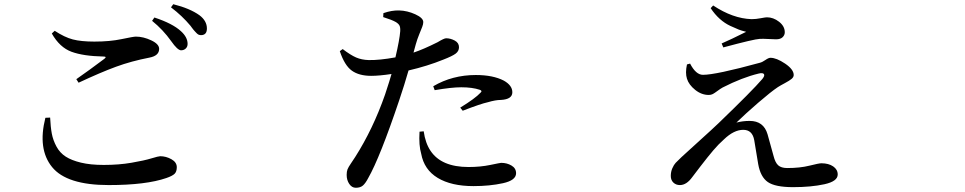

<svg xmlns="http://www.w3.org/2000/svg" viewBox="-20 -846 4540 903"><path d="M193.4 -292 215.8 -293Q217.8 -249 223.6 -217.8Q229.5 -186.5 245.6 -156.7Q261.7 -127 289.1 -109.4Q316.4 -91.8 360.8 -81.1Q405.3 -70.3 467.8 -70.3Q539.1 -70.3 598.6 -80.6Q658.2 -90.8 691.9 -101.1Q725.6 -111.3 733.4 -111.3Q760.7 -111.3 786.1 -97.2Q811.5 -83 811.5 -59.6Q811.5 -39.1 801.3 -28.8Q791 -18.6 762.7 -8.8Q667 24.4 491.2 24.4Q293.9 24.4 225.1 -60.1Q156.2 -144.5 193.4 -292ZM349.6 -457 338.9 -473.6Q399.4 -515.6 470.7 -569.3Q484.4 -580.1 466.8 -580.1Q372.1 -582 316.4 -602.5Q260.7 -623 223.6 -688.5L237.3 -701.2Q283.2 -670.9 322.3 -660.6Q361.3 -650.4 423.8 -650.4Q497.1 -650.4 552.2 -662.1Q607.4 -673.8 619.1 -673.8Q654.3 -673.8 691.4 -656.2Q728.5 -638.7 728.5 -616.2Q728.5 -584 683.6 -575.2Q597.7 -558.6 525.9 -532.2Q454.1 -505.9 349.6 -457ZM784.2 -811.5 794.9 -826.2Q873 -806.6 918 -774.4Q953.1 -748 953.1 -711.9Q953.1 -680.7 924.8 -680.7Q921.9 -680.7 918.5 -681.6Q915 -682.6 912.6 -683.6Q910.2 -684.6 906.7 -688Q903.3 -691.4 901.4 -693.4Q899.4 -695.3 895.5 -699.7Q891.6 -704.1 889.6 -706.5Q887.7 -709 882.8 -715.3Q877.9 -721.7 876 -724.6Q836.9 -771.5 784.2 -811.5ZM695.3 -748 706.1 -763.7Q792 -735.4 831.1 -699.2Q862.3 -670.9 862.3 -639.6Q862.3 -626 853.5 -617.7Q844.7 -609.4 831.1 -609.4Q814.5 -610.4 785.2 -652.3Q747.1 -706.1 695.3 -748Z M2024.4 -421.9 2017.6 -440.4Q2107.4 -493.2 2217.8 -493.2Q2298.8 -493.2 2349.6 -466.8Q2389.6 -444.3 2389.6 -412.1Q2389.6 -378.9 2335.9 -376Q2310.5 -376 2274.4 -365.2Q2242.2 -358.4 2156.2 -325.2L2144.5 -339.8Q2214.8 -382.8 2240.2 -410.2Q2250 -418.9 2236.3 -423.8Q2201.2 -435.5 2149.4 -435.5Q2103.5 -435.5 2024.4 -421.9ZM1935.5 -637.7 1924.8 -598.6Q1969.7 -613.3 2038.1 -647.5Q2068.4 -666 2078.1 -666Q2098.6 -666 2118.7 -655.3Q2138.7 -644.5 2138.7 -624Q2138.7 -605.5 2123 -593.8Q2107.4 -582 2064.5 -565.4Q1990.2 -535.2 1901.4 -514.6Q1881.8 -446.3 1857.4 -374Q1766.6 -104.5 1711.9 -8.8Q1699.2 15.6 1687 26.4Q1674.8 37.1 1653.3 37.1Q1634.8 37.1 1622.6 19Q1610.4 1 1610.4 -23.4Q1610.4 -39.1 1614.3 -49.3Q1618.2 -59.6 1631.3 -78.6Q1644.5 -97.7 1650.4 -107.4Q1734.4 -239.3 1791 -401.4Q1814.5 -472.7 1821.3 -498Q1763.7 -489.3 1725.6 -489.3Q1668.9 -489.3 1634.8 -513.7Q1600.6 -538.1 1578.1 -605.5L1591.8 -615.2Q1628.9 -586.9 1654.8 -575.7Q1680.7 -564.5 1713.9 -563.5Q1764.6 -562.5 1839.8 -576.2Q1859.4 -660.2 1862.3 -699.2Q1863.3 -716.8 1858.9 -725.6Q1854.5 -734.4 1841.8 -742.2Q1823.2 -752.9 1782.2 -765.6L1783.2 -784.2Q1822.3 -797.9 1857.4 -796.9Q1895.5 -795.9 1933.1 -778.8Q1970.7 -761.7 1970.7 -742.2Q1970.7 -732.4 1965.8 -719.7Q1960.9 -707 1951.7 -684.6Q1942.4 -662.1 1935.5 -637.7ZM1953.1 -226.6 1972.7 -228.5Q1980.5 -172.9 2004.9 -136.7Q2055.7 -60.5 2183.6 -60.5Q2239.3 -60.5 2286.1 -70.3Q2333 -80.1 2336.9 -80.1Q2364.3 -80.1 2385.7 -67.4Q2407.2 -54.7 2407.2 -31.2Q2407.2 2 2345.7 15.6Q2283.2 29.3 2207 29.3Q2102.5 29.3 2038.6 -9.3Q1974.6 -47.9 1960.9 -123Q1949.2 -162.1 1953.1 -226.6Z M3210.9 -543 3225.6 -546.9Q3252.9 -494.1 3286.1 -494.1Q3346.7 -494.1 3553.7 -550.8Q3565.4 -553.7 3580.1 -564Q3594.7 -574.2 3603.5 -574.2Q3631.8 -574.2 3672.4 -546.9Q3712.9 -519.5 3712.9 -493.2Q3712.9 -483.4 3703.1 -475.1Q3693.4 -466.8 3671.4 -455.1Q3649.4 -443.4 3638.7 -436.5Q3606.4 -415 3545.9 -362.8Q3485.4 -310.5 3443.4 -269.5Q3472.7 -277.3 3505.9 -277.3Q3571.3 -277.3 3589.8 -214.8Q3602.5 -168 3618.2 -112.3Q3626 -81.1 3640.1 -68.4Q3654.3 -55.7 3682.6 -55.7Q3742.2 -55.7 3787.1 -66.9Q3832 -78.1 3842.8 -78.1Q3877 -78.1 3898.4 -63.5Q3919.9 -48.8 3919.9 -25.4Q3919.9 6.8 3857.4 20.5Q3794.9 34.2 3710 34.2Q3626 34.2 3591.3 10.3Q3556.6 -13.7 3545.9 -74.2Q3529.3 -173.8 3527.3 -186.5Q3518.6 -235.4 3475.6 -235.4Q3431.6 -235.4 3384.8 -190.4Q3359.4 -168 3334.5 -138.7Q3309.6 -109.4 3273.9 -63Q3238.3 -16.6 3236.3 -13.7Q3209 24.4 3177.7 24.4Q3159.2 24.4 3147 12.7Q3134.8 1 3134.8 -18.6Q3134.8 -38.1 3142.1 -54.7Q3149.4 -71.3 3157.7 -80.1Q3166 -88.9 3185.5 -107.4Q3204.1 -125 3268.6 -183.1Q3333 -241.2 3359.4 -266.6Q3518.6 -419.9 3565.4 -474.6Q3578.1 -490.2 3572.8 -497.6Q3567.4 -504.9 3547.9 -500Q3470.7 -481.4 3378.9 -434.6Q3368.2 -428.7 3354.5 -418.5Q3340.8 -408.2 3332.5 -403.8Q3324.2 -399.4 3313.5 -399.4Q3279.3 -399.4 3249.5 -423.3Q3219.7 -447.3 3210.9 -475.6Q3202.1 -502.9 3210.9 -543ZM3489.3 -696.3Q3466.8 -702.1 3454.1 -707Q3441.4 -711.9 3415 -724.1Q3388.7 -736.3 3365.2 -757.3Q3341.8 -778.3 3322.3 -807.6L3334 -820.3Q3426.8 -758.8 3514.6 -755.9Q3535.2 -755.9 3557.6 -760.3Q3580.1 -764.6 3586.9 -764.6Q3617.2 -764.6 3644 -743.7Q3670.9 -722.7 3670.9 -694.3Q3670.9 -680.7 3660.6 -670.9Q3650.4 -661.1 3629.9 -661.1Q3618.2 -661.1 3592.8 -662.6Q3567.4 -664.1 3552.7 -663.1Q3527.3 -662.1 3381.8 -623L3374 -641.6Q3415 -659.2 3489.3 -696.3Z"/></svg>

Font: Bpmf Zihi Serif SemiBold
Style: SemiBold
Weight: 600
Foundry: But Ko
Version: Version 1.320